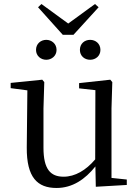

<svg xmlns="http://www.w3.org/2000/svg" viewBox="-20 -919 693 954"><path d="M210 -622C236 -622 261 -641 261 -671C261 -702 236 -721 210 -721C183 -721 159 -702 159 -671C159 -641 183 -622 210 -622ZM428 -622C455 -622 479 -641 479 -671C479 -702 455 -721 428 -721C400 -721 377 -702 377 -671C377 -641 400 -622 428 -622ZM186 -899 169 -883 292 -746H345L470 -883L452 -899L319 -802ZM456 9 610 0V-27L534 -35V-380L538 -511L528 -523L373 -506V-480L454 -471L453 -127C407 -73 353 -41 296 -41C231 -41 196 -78 196 -185V-380L200 -511L190 -523L33 -507V-481L116 -470L113 -186C112 -37 166 15 261 15C340 15 403 -28 454 -92Z"/></svg>

Font: Noto Serif CJK KR
Style: Regular
Weight: 400
Designer: Ryoko NISHIZUKA 西塚涼子 (kana & ideographs); Frank Grießhammer (Latin, Greek & Cyrillic); Wenlong ZHANG 张文龙 (bopomofo); San
Foundry: Adobe
Version: Version 2.001;hotconv 1.1.0;makeotfexe 2.6.0